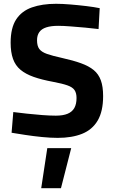

<svg xmlns="http://www.w3.org/2000/svg" viewBox="-20 -715 596 1011"><path d="M197 276 229 65H355L301 276ZM284 11Q246 11 201 6.5Q156 2 113.5 -4.5Q71 -11 41 -16L50 -125Q81 -121 122 -116.5Q163 -112 203.5 -109Q244 -106 274 -106Q312 -106 336 -116Q360 -126 371.5 -146.5Q383 -167 383 -199Q383 -225 372.5 -240.5Q362 -256 335 -265.5Q308 -275 260 -284Q200 -295 157.5 -310Q115 -325 88 -347.5Q61 -370 48.5 -405Q36 -440 36 -490Q36 -568 65 -612.5Q94 -657 148 -676Q202 -695 275 -695Q308 -695 350.5 -691.5Q393 -688 434.5 -683Q476 -678 505 -672L499 -562Q469 -566 429.5 -569.5Q390 -573 351.5 -576Q313 -579 286 -579Q249 -579 224 -571Q199 -563 187 -546Q175 -529 175 -503Q175 -473 187 -457Q199 -441 227.5 -431Q256 -421 306 -410Q365 -397 406.5 -382Q448 -367 473.5 -346Q499 -325 511 -292Q523 -259 523 -209Q523 -129 494.5 -80.5Q466 -32 412.5 -10.5Q359 11 284 11Z"/></svg>

Font: Cairo Play
Style: Bold
Weight: 700
Version: Version 3.119